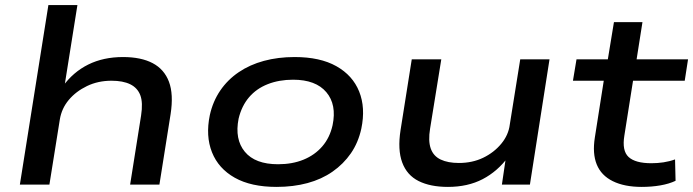

<svg xmlns="http://www.w3.org/2000/svg" viewBox="-20 -725 2722 754"><path d="M58 0 170 -705H284L233 -385H226Q267 -442 326.5 -471.5Q386 -501 463 -501Q534 -501 579.5 -477Q625 -453 643.5 -404Q662 -355 650 -277L606 0H491L534 -271Q542 -322 531 -351Q520 -380 491.5 -394Q463 -408 418 -408Q365 -408 321.5 -387Q278 -366 250 -332.5Q222 -299 215 -256L174 0Z M1066 9Q966 9 902 -27Q838 -63 812.5 -127Q787 -191 804 -273Q816 -327 845 -369.5Q874 -412 917.5 -441.5Q961 -471 1016.5 -486Q1072 -501 1137 -501Q1237 -501 1301 -465Q1365 -429 1390.5 -365.5Q1416 -302 1399 -220Q1387 -165 1358 -123Q1329 -81 1286 -51Q1243 -21 1187.5 -6Q1132 9 1066 9ZM1072 -80Q1128 -80 1172 -98Q1216 -116 1245.5 -150Q1275 -184 1286 -233Q1303 -314 1261.5 -363Q1220 -412 1131 -412Q1076 -412 1031.5 -394.5Q987 -377 958 -343Q929 -309 917 -259Q901 -178 941.5 -129Q982 -80 1072 -80Z M1739 9Q1670 9 1624 -14Q1578 -37 1559.5 -87Q1541 -137 1553 -214L1597 -492H1713L1669 -220Q1661 -172 1671.5 -142Q1682 -112 1710.5 -98.5Q1739 -85 1782 -85Q1835 -85 1877.5 -105.5Q1920 -126 1948.5 -160.5Q1977 -195 1982 -236L2023 -492H2138L2061 0H1951L1967 -109H1976Q1934 -52 1875.5 -21.5Q1817 9 1739 9Z M2500 9Q2432 9 2386.5 -13.5Q2341 -36 2323.5 -79Q2306 -122 2316 -185L2351 -408H2230L2244 -492H2367L2391 -638H2503L2480 -492H2682L2669 -408H2466L2432 -193Q2422 -133 2448.5 -108.5Q2475 -84 2538 -84Q2562 -84 2585.5 -87.5Q2609 -91 2631 -99L2633 -15Q2608 -3 2573.5 3Q2539 9 2500 9Z"/></svg>

Font: Nunito Sans 10pt Expanded SemiBold
Style: Italic
Weight: 600
Width: 7
Italic angle: -9°
Designer: Vernon Adams
Foundry: Vernon Adams
Version: Version 3.101;gftools[0.9.27]